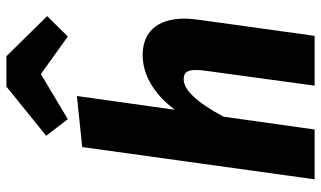

<svg xmlns="http://www.w3.org/2000/svg" viewBox="-226 -798 1024 613"><g transform="rotate(-90 286.5 -492.0)"><path d="M179 0 220 -291C267 -379 307 -418 339 -418C358 -418 369 -411 369 -379C369 -370 368 -358 366 -344L319 0H478L529 -367C531 -384 533 -400 533 -415C533 -507 486 -549 417 -549C357 -549 295 -517 242 -446L286 -759L123 -742L20 0ZM356 -874 476 -788 541 -854 413 -984H316L159 -857L212 -788Z"/></g></svg>

Font: Fira Sans OT
Style: Bold Italic
Weight: 700
Italic angle: -8°
Designer: Carrois Corporate & Edenspiekermann
Foundry: Carrois Corporate GbR & Edenspiekermann AG
Version: Version 2.001